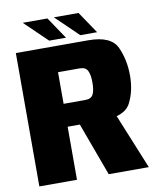

<svg xmlns="http://www.w3.org/2000/svg" viewBox="-90 -888 787 957"><g transform="rotate(-10 304.0 -409.0)"><path d="M31 0H221.5V-268.5H392Q510 -268.5 541 -328Q572 -387.5 572 -466Q572 -545.5 542.5 -610.2Q513 -675 398 -675H31ZM382 0H585L454 -320.5L267.5 -311.5ZM221.5 -384.5V-544.5H331.5Q361 -544.5 371.2 -524Q381.5 -503.5 381.5 -464Q381.5 -425 371.5 -404.8Q361.5 -384.5 331.5 -384.5ZM363 -707H448L373.5 -817.5H248.5ZM205.5 -707H290.5L216 -817.5H91Z"/></g></svg>

Font: Anybody SemiCondensed ExtraBold
Style: Regular
Weight: 800
Width: 4
Version: Version 1.113;gftools[0.9.25]